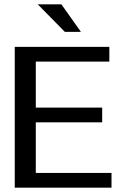

<svg xmlns="http://www.w3.org/2000/svg" viewBox="-20 -865 547 885"><path d="M494 0H48V-649H484V-581H145V-369H451V-301H145V-68H494ZM353 -718H279L154 -845H263Z"/></svg>

Font: Gamestation Display
Style: Regular
Weight: 400
Designer: Jonas Hecksher
Foundry: Jonas Hecksher, Playtypeª, e-types AS
Version: Version 1.003